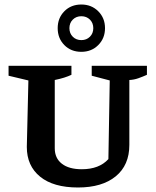

<svg xmlns="http://www.w3.org/2000/svg" viewBox="-20 -822 692 852"><path d="M326 10Q217 10 158 -38Q99 -86 99 -170L106 -465L18 -486V-530H297V-490Q282 -483 264.5 -477.5Q247 -472 223 -467V-164Q223 -120 254.5 -95.5Q286 -71 343 -71Q420 -71 461 -116L467 -465L387 -486V-530H632V-490Q614 -482 594.5 -475Q575 -468 554 -467V-179Q554 -89 493.5 -39.5Q433 10 326 10ZM341 -592Q295 -592 265.5 -622Q236 -652 236 -697Q236 -742 265.5 -772Q295 -802 341 -802Q386 -802 416 -772Q446 -742 446 -697Q446 -652 416 -622Q386 -592 341 -592ZM341 -644Q364 -644 379 -659Q394 -674 394 -697Q394 -720 379 -735Q364 -750 341 -750Q318 -750 303 -735Q288 -720 288 -697Q288 -674 303 -659Q318 -644 341 -644Z"/></svg>

Font: Piazzolla SC SemiBold
Style: Regular
Weight: 600
Designer: Juan Pablo del Peral
Foundry: Huerta Tipografica
Version: Version 1.330